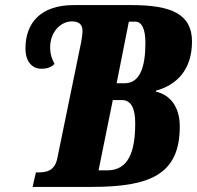

<svg xmlns="http://www.w3.org/2000/svg" viewBox="-20 -734 774 754"><path d="M108 0H339C567 0 686 -47 686 -237C686 -315 648 -362 592 -374L593 -378C672 -400 734 -458 734 -571C734 -679 652 -714 497 -714H269C140 -714 80 -644 80 -544C80 -493 105 -464 143 -464C163 -464 181 -469 194 -483C185 -502 177 -517 177 -549C177 -609 219 -650 262 -650C291 -650 304 -637 304 -613C304 -602 302 -587 299 -570L205 -112C195 -64 164 -57 132 -57H121ZM469 -407H438L486 -649H511C537 -649 551 -620 551 -566C551 -469 529 -407 469 -407ZM401 -65H367L423 -341H459C494 -341 511 -310 511 -250C511 -137 484 -65 401 -65Z"/></svg>

Font: Noto Serif ExtraCondensed Black
Style: Italic
Weight: 900
Width: 2
Italic angle: -12°
Designer: Monotype Design Team
Foundry: Monotype Imaging Inc.
Version: Version 2.014